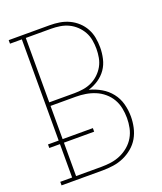

<svg xmlns="http://www.w3.org/2000/svg" viewBox="-136 -824 772 913"><g transform="rotate(-20 250.0 -367.5)"><path d="M17 0V-18H77V-187H23V-205H77V-717H17V-735H225Q250 -735 274.5 -731Q299 -727 321.5 -716.5Q344 -706 362.5 -689Q381 -672 393 -650Q405 -628 409.5 -603.5Q414 -579 414 -554Q414 -526 407.5 -497.5Q401 -469 385 -446Q369 -423 345 -407Q321 -391 294 -383Q325 -375 353.5 -358.5Q382 -342 402 -316.5Q422 -291 430.5 -259.5Q439 -228 439 -195Q439 -168 433 -140.5Q427 -113 413.5 -89.5Q400 -66 378.5 -48Q357 -30 332 -19Q307 -8 279.5 -4Q252 0 225 0ZM97 -391H225Q247 -391 269.5 -394.5Q292 -398 312 -407.5Q332 -417 348.5 -432.5Q365 -448 376 -467.5Q387 -487 391 -509.5Q395 -532 395 -554Q395 -576 391 -598.5Q387 -621 376 -640.5Q365 -660 348.5 -675.5Q332 -691 312 -700.5Q292 -710 269.5 -713.5Q247 -717 225 -717H97ZM97 -18H225Q250 -18 274.5 -21.5Q299 -25 322 -35Q345 -45 364.5 -61.5Q384 -78 396.5 -99.5Q409 -121 414 -145.5Q419 -170 419 -195Q419 -220 414 -245Q409 -270 396.5 -291.5Q384 -313 364.5 -329.5Q345 -346 322 -355.5Q299 -365 274.5 -369Q250 -373 225 -373H97V-205H250V-187H97Z"/></g></svg>

Font: Iosevka Slab Thin
Style: Regular
Weight: 100
Monospace: yes
Designer: Belleve Invis
Foundry: Belleve Invis
Version: Version 11.1.0; ttfautohint (v1.8.3)